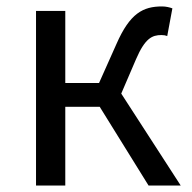

<svg xmlns="http://www.w3.org/2000/svg" viewBox="-20 -577 596 597"><path d="M357 -286 403 -393C431 -458 453 -468 482 -468C490 -468 494 -467 500 -465L516 -551C508 -554 496 -557 484 -557C425 -557 384 -536 342 -440L288 -319H183V-543H92V0H183V-245H290L442 0H542Z"/></svg>

Font: Noto Sans CJK KR Regular
Style: Regular
Weight: 400
Designer: Ryoko NISHIZUKA (kana & ideographs); Paul D. Hunt (Latin, Greek & Cyrillic); Wenlong ZHANG (bopomofo); Sandoll Communica
Foundry: Adobe Systems Incorporated
Version: Version 1.004;PS 1.004;hotconv 1.0.82;makeotf.lib2.5.63406